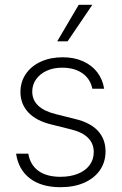

<svg xmlns="http://www.w3.org/2000/svg" viewBox="-20 -780 514 811"><path d="M242.2 -494.1Q205.6 -494.1 177 -481Q148.4 -467.8 132.3 -444.8Q116.2 -421.9 116.2 -393.6Q116.2 -322.3 215.8 -297.9L297.9 -277.3Q361.3 -262.2 393.6 -227.3Q425.8 -192.4 425.8 -140.6Q425.8 -96.2 402.6 -62Q379.4 -27.8 336.4 -8.5Q293.5 10.7 235.4 10.7Q155.3 10.7 106.7 -26.1Q58.1 -63 47.9 -130.9H99.6Q107.4 -83.5 142.3 -58.3Q177.2 -33.2 235.4 -33.2Q277.3 -33.2 309.3 -46.1Q341.3 -59.1 358.6 -82.8Q376 -106.4 376 -137.7Q376 -173.3 352.1 -197.5Q328.1 -221.7 280.3 -233.4L198.2 -253.9Q133.8 -269 100.1 -304.7Q66.4 -340.3 66.4 -391.6Q66.4 -434.1 89.1 -467.5Q111.8 -501 152.3 -519.5Q192.9 -538.1 245.1 -538.1Q293.5 -538.1 330.8 -521.2Q368.2 -504.4 390.9 -474.6Q413.6 -444.8 419.9 -405.3H370.1Q361.3 -447.3 327.9 -470.7Q294.4 -494.1 242.2 -494.1ZM312.5 -759.8H370.1L265.6 -605.5H221.7Z"/></svg>

Font: Pretendard JP ExtraLight
Style: Regular
Weight: 200
Designer: Base glyphs from Inter by Rasmus Andersson; Hangeul glyphs from Noto Sans CJK(Source Han Sans) by Jang Soo-young and Kan
Foundry: Kil Hyung-jin
Version: Version 1.309